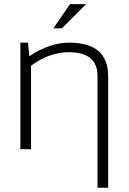

<svg xmlns="http://www.w3.org/2000/svg" viewBox="-20 -718 619 924"><path d="M78.1 0V-512.7H114.7L121.1 -447.3Q219.2 -512.7 313.5 -512.7Q500.5 -512.7 500.5 -351.1V185.5H449.2V-352.5Q449.2 -466.8 311 -466.8Q218.8 -466.8 129.4 -401.9V0ZM316.9 -698.2H394.5L277.8 -581.5H236.8Z"/></svg>

Font: Voltera Light
Style: Light
Weight: 300
Designer: Bernd Montag
Version: Version 1.301